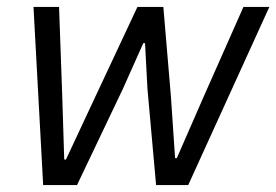

<svg xmlns="http://www.w3.org/2000/svg" viewBox="-20 -536 800 556"><path d="M105 0 77 -516H151L160 -265L166 -74H171L250 -243L378 -516H453L475 -256L487 -78H492L568 -252L685 -516H760L525 0H432L407 -279L400 -411H395L336 -279L203 0Z"/></svg>

Font: IBM Plex Sans
Style: Italic
Weight: 400
Italic angle: -11.31°
Designer: Mike Abbink, Paul van der Laan, Pieter van Rosmalen
Foundry: Bold Monday
Version: Version 3.201